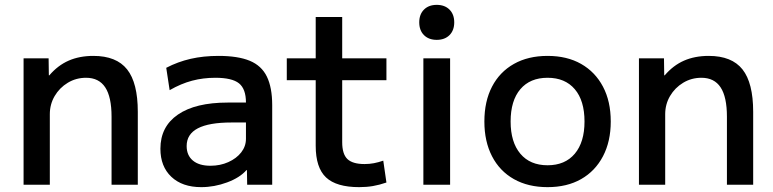

<svg xmlns="http://www.w3.org/2000/svg" viewBox="-20 -760 3181 790"><path d="M77 0V-520H180L181 -450H183Q218 -491 262.5 -510.5Q307 -530 364 -530Q459 -530 503 -474.5Q547 -419 547 -300V0H439V-280Q439 -361 413 -400.5Q387 -440 334 -440Q293 -440 259 -419.5Q225 -399 205 -365Q185 -331 185 -290V0Z M808 10Q730 10 685 -32.5Q640 -75 640 -148Q640 -239 712 -288.5Q784 -338 917 -338H992Q992 -394 963.5 -417Q935 -440 866 -440Q816 -440 770.5 -428Q725 -416 678 -389L664 -481Q712 -506 764.5 -518Q817 -530 879 -530Q959 -530 1007.5 -510Q1056 -490 1078 -445Q1100 -400 1100 -327V0H997L996 -60H994Q967 -29 914.5 -9.5Q862 10 808 10ZM846 -78Q886 -78 919.5 -93Q953 -108 972.5 -133Q992 -158 992 -189V-256H932Q840 -256 794 -232Q748 -208 748 -159Q748 -121 773.5 -99.5Q799 -78 846 -78Z M1458 10Q1364 10 1321.5 -30Q1279 -70 1279 -160V-430H1160V-520H1279V-690H1388V-520H1570V-430H1388V-175Q1388 -126 1409.5 -105.5Q1431 -85 1480 -85Q1500 -85 1518.5 -88.5Q1537 -92 1557 -99L1570 -9Q1541 1 1514.5 5.5Q1488 10 1458 10Z M1722 0V-520H1832V0ZM1777 -596Q1744 -596 1724.5 -615.5Q1705 -635 1705 -668Q1705 -701 1724.5 -720.5Q1744 -740 1777 -740Q1810 -740 1829.5 -720.5Q1849 -701 1849 -668Q1849 -635 1829.5 -615.5Q1810 -596 1777 -596Z M2233 10Q2153 10 2094.5 -23Q2036 -56 2004.5 -117Q1973 -178 1973 -260Q1973 -343 2004.5 -403.5Q2036 -464 2094.5 -497Q2153 -530 2233 -530Q2313 -530 2371 -497Q2429 -464 2461 -403.5Q2493 -343 2493 -260Q2493 -178 2461 -117Q2429 -56 2371 -23Q2313 10 2233 10ZM2233 -80Q2305 -80 2345 -127.5Q2385 -175 2385 -260Q2385 -346 2345 -393Q2305 -440 2233 -440Q2161 -440 2121 -393Q2081 -346 2081 -260Q2081 -175 2121 -127.5Q2161 -80 2233 -80Z M2609 0V-520H2712L2713 -450H2715Q2750 -491 2794.5 -510.5Q2839 -530 2896 -530Q2991 -530 3035 -474.5Q3079 -419 3079 -300V0H2971V-280Q2971 -361 2945 -400.5Q2919 -440 2866 -440Q2825 -440 2791 -419.5Q2757 -399 2737 -365Q2717 -331 2717 -290V0Z"/></svg>

Font: M PLUS 2 Thin Medium
Style: Regular
Weight: 500
Version: Version 1.001